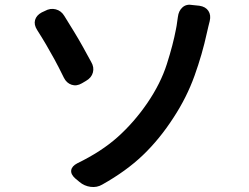

<svg xmlns="http://www.w3.org/2000/svg" viewBox="-20 -759 1040 802"><path d="M294 -14Q275 -31 277.5 -48Q280 -65 303 -77Q404 -126 472 -187Q540 -248 595 -328Q651 -410 677 -491.5Q703 -573 715 -637Q718 -651 720 -667.5Q722 -684 723 -688Q726 -714 742.5 -728.5Q759 -743 784 -738L813 -735Q839 -731 850.5 -713.5Q862 -696 856 -671Q852 -657 850.5 -649Q849 -641 844 -621Q825 -533 792.5 -442.5Q760 -352 705 -268Q647 -178 577 -111Q507 -44 407 12Q385 25 358.5 21.5Q332 18 312 1ZM167 -713Q190 -726 213 -720Q236 -714 249 -692Q272 -655 290 -625.5Q308 -596 324.5 -566.5Q341 -537 361 -500Q374 -478 368 -456Q362 -434 339 -421L322 -411Q300 -398 279 -405Q258 -412 247 -434Q225 -479 207.5 -511Q190 -543 173 -572Q156 -601 135 -634Q121 -656 126.5 -675.5Q132 -695 154 -707Z"/></svg>

Font: Chiron GoRound TC SB
Style: Regular
Weight: 500
Designer: Ryoko NISHIZUKA 西塚涼子 (kana, bopomofo & ideographs); Paul D. Hunt (Latin, Greek & Cyrillic); Sandoll Communications 산돌커뮤니
Foundry: Adobe
Version: Version 1.000;hotconv 1.1.1;makeotfexe 2.6.0